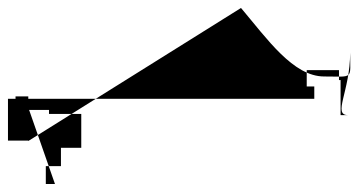

<svg xmlns="http://www.w3.org/2000/svg" viewBox="-138 -462 899 482"><path d="M0 0H-23V-45H15V-91H66V-176H-15V-186H-99V-220H-67V-192ZM-67 -108V-109H-118V-214H651V-245H632V-286H713V-261H717V-173H736C696 -173 741 -232 741 -330C741 -261 751 -270 676 -270C598 -270 533 -364 467 -442Z"/></svg>

Font: Proton
Style: ExBdExtSuIt
Weight: 500
Version: Version 1.017